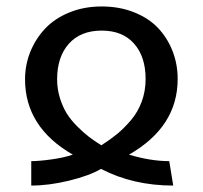

<svg xmlns="http://www.w3.org/2000/svg" viewBox="-20 -559 624 591"><path d="M57.1 -314.9Q57.1 -358.9 73.2 -399.2Q89.4 -439.5 118.7 -470.7Q147.9 -502 193.1 -520.5Q238.3 -539.1 293 -539.1Q347.7 -539.1 392.6 -521.2Q437.5 -503.4 466.6 -472.7Q495.6 -441.9 511.2 -401.6Q526.9 -361.3 526.9 -315.9Q526.9 -168.5 377 -83Q443.8 -63 501 -63L513.2 12.2Q389.6 12.2 291 -39.1Q254.9 -18.1 192.6 -2.9Q130.4 12.2 76.2 12.2V-63Q100.6 -63 138.9 -68.4Q177.2 -73.7 204.1 -83Q57.1 -167.5 57.1 -314.9ZM155.8 -314.9Q155.8 -285.2 164.3 -257.6Q172.9 -230 185.5 -209.7Q198.2 -189.5 217.5 -170.2Q236.8 -150.9 253.7 -137.9Q270.5 -125 292 -111.8Q318.8 -128.9 340.1 -146.2Q361.3 -163.6 382.8 -188.7Q404.3 -213.9 416.3 -246.3Q428.2 -278.8 428.2 -315.9Q428.2 -384.3 392.8 -424.6Q357.4 -464.8 293 -464.8Q228 -464.8 191.9 -424.3Q155.8 -383.8 155.8 -314.9Z"/></svg>

Font: FiraGO
Style: Regular
Weight: 400
Designer: bBox Type
Foundry: bBox Type GmbH
Version: Version 1.001;PS 001.001;hotconv 1.0.88;makeotf.lib2.5.64775